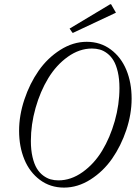

<svg xmlns="http://www.w3.org/2000/svg" viewBox="-20 -874 643 908"><path d="M322.8 -718.8 309.1 -738.8 502 -854.5 502.4 -853 504.9 -854.5 528.3 -814 325.7 -718.8 324.7 -719.2ZM70.3 -255.4Q70.3 -328.6 95.5 -403.8Q120.6 -479 162.6 -539.3Q204.6 -599.6 264.9 -637.9Q325.2 -676.3 390.1 -676.3Q455.1 -676.3 503.9 -639.9Q552.7 -603.5 577.6 -543.2Q602.5 -482.9 602.5 -407.7Q602.5 -334.5 577.4 -259.3Q552.2 -184.1 510.3 -123.8Q468.3 -63.5 408 -25.1Q347.7 13.2 282.7 13.2Q217.8 13.2 168.9 -23.2Q120.1 -59.6 95.2 -120.1Q70.3 -180.7 70.3 -255.4ZM256.3 -21Q315.9 -21 370.6 -60.1Q425.3 -99.1 462.9 -161.1Q500.5 -223.1 522.7 -301.5Q544.9 -379.9 544.9 -457.5Q544.9 -500.5 537.1 -533.9Q529.3 -567.4 516.8 -587.9Q504.4 -608.4 487.1 -621.6Q469.7 -634.8 452.1 -639.6Q434.6 -644.5 415 -644.5Q355.5 -644.5 300.8 -605.5Q246.1 -566.4 208.3 -504.2Q170.4 -441.9 148.2 -363.5Q126 -285.2 126 -207.5Q126 -164.6 133.8 -131.3Q141.6 -98.1 154.1 -77.6Q166.5 -57.1 184.1 -43.9Q201.7 -30.8 219.2 -25.9Q236.8 -21 256.3 -21Z"/></svg>

Font: Elstob Light
Style: Italic
Weight: 300
Italic angle: -20°
Designer: Peter S. Baker
Version: Version 1.015